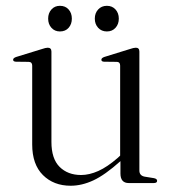

<svg xmlns="http://www.w3.org/2000/svg" viewBox="-20 -614 574 644"><path d="M88 -129.5V-394Q88 -406 76.5 -406.5L33.5 -407Q24 -407.5 24 -413.5Q24 -419.5 34.5 -423L119 -449Q133.5 -454 140 -454Q152.5 -454 152.5 -441V-138Q152.5 -81.5 180 -54.2Q207.5 -27 252 -27Q279.5 -27 309.8 -40.5Q340 -54 375 -84.5L383 -92V-394Q383 -406 372.5 -406.5L329 -407Q320 -407.5 320 -413.5Q320 -419.5 330 -423L414 -449Q428.5 -454 435.5 -454Q447.5 -454 447.5 -441V-42Q447.5 -25 465 -21.5L496 -16.5Q507 -14.5 507 -7.5Q507 0 495.5 0H412Q384 0 384 -32V-73.5Q332 -27 293.2 -9Q254.5 9 217 9Q160 9 124 -26.8Q88 -62.5 88 -129.5ZM181 -508.5Q163.5 -508.5 152.5 -520.8Q141.5 -533 141.5 -551.5Q141.5 -570 152.5 -582.2Q163.5 -594.5 181 -594.5Q199.5 -594.5 210.2 -582.2Q221 -570 221 -551.5Q221 -533 210.2 -520.8Q199.5 -508.5 181 -508.5ZM338.5 -508.5Q320.5 -508.5 309.2 -520.8Q298 -533 298 -551.5Q298 -570 309.2 -582.2Q320.5 -594.5 338.5 -594.5Q356.5 -594.5 367.5 -582.2Q378.5 -570 378.5 -551.5Q378.5 -533 367.5 -520.8Q356.5 -508.5 338.5 -508.5Z"/></svg>

Font: Fraunces 72pt S000 Light
Style: Regular
Weight: 300
Version: Version 1.000; ttfautohint (v1.8.3)